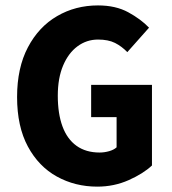

<svg xmlns="http://www.w3.org/2000/svg" viewBox="-20 -684 640 716"><path d="M342.9 12Q260.1 12 192.1 -25.6Q124.1 -63.1 83.9 -137.7Q43.7 -212.3 43.7 -322.1Q43.7 -431.1 84.1 -507.6Q124.4 -584.1 192.9 -623.9Q261.3 -663.8 345.5 -663.8Q411.3 -663.8 458.2 -638.3Q505 -612.8 535.8 -580.8L454.8 -489.6Q433.9 -511.2 408.9 -523.9Q383.8 -536.5 345.5 -536.5Q303.1 -536.5 269 -511.3Q234.9 -486.1 215.2 -439.2Q195.5 -392.4 195.5 -327.1Q195.5 -260.1 213 -212.6Q230.5 -165.2 265.4 -140.2Q300.4 -115.2 351.5 -115.2Q369.6 -115.2 387.2 -120.3Q404.7 -125.3 414.8 -134.6V-247.2H319.9V-367.4H546.7V-66.9Q514.2 -36.4 459.7 -12.2Q405.2 12 342.9 12Z"/></svg>

Font: Source Code Pro ExtraLight
Style: Regular
Weight: 200
Monospace: yes
Designer: Paul D. Hunt, Teo Tuominen
Foundry: Adobe
Version: Version 1.026;hotconv 1.1.0;makeotfexe 2.6.0